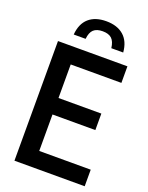

<svg xmlns="http://www.w3.org/2000/svg" viewBox="-171 -1030 863 1116"><g transform="rotate(20 260.0 -472.0)"><path d="M62.5 0V-740H492V-637.5H178.5V-430H443.5V-328H178.5V-102.5H497V0ZM135.5 -807Q141 -875 180.5 -909.8Q220 -944.5 288 -944.5Q356 -944.5 396 -909.5Q436 -874.5 441.5 -807H368Q363 -847.5 344 -865Q325 -882.5 288 -882.5Q251 -882.5 232 -865Q213 -847.5 209 -807Z"/></g></svg>

Font: Encode Sans Condensed SemiBold
Style: Regular
Weight: 600
Width: 3
Designer: Multiple Designers
Foundry: Impallari Type
Version: Version 3.000; ttfautohint (v1.8.3) -l 8 -r 50 -G 200 -x 14 